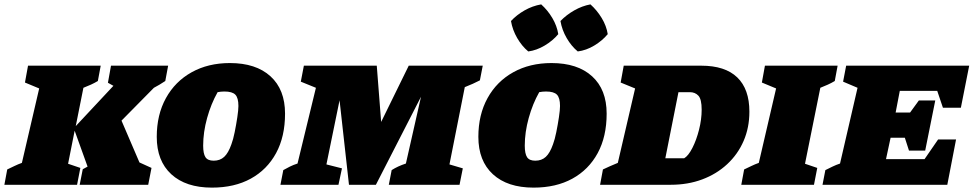

<svg xmlns="http://www.w3.org/2000/svg" viewBox="-50 -844 4447 877"><path d="M-30 0 -17 -70Q0 -78 16.5 -86Q33 -94 50 -100L129 -440L64 -467L78 -544H410L397 -474Q382 -465 365.5 -457.5Q349 -450 331 -443L296 -268L468 -452L443 -466L457 -544H718L705 -474Q678 -456 653 -443L505 -293L587 -102L642 -77L627 0H314L328 -71Q339 -77 350 -83L291 -247L261 -96L317 -77L302 0Z M918 13Q799 13 732.5 -48Q666 -109 666 -219Q666 -320 708 -396Q750 -472 825.5 -514Q901 -556 1000 -556Q1119 -556 1185.5 -495.5Q1252 -435 1252 -325Q1252 -220 1211 -144.5Q1170 -69 1095.5 -28Q1021 13 918 13ZM926 -110Q955 -110 974 -127.5Q993 -145 1007 -185Q1015 -206 1022 -240.5Q1029 -275 1034 -308.5Q1039 -342 1039 -360Q1039 -397 1025 -411.5Q1011 -426 975 -426Q959 -426 944 -423Q914 -370 896 -305Q878 -240 878 -179Q878 -142 888.5 -126Q899 -110 926 -110Z M1231 0 1244 -67Q1258 -75 1274 -83Q1290 -91 1309 -97L1393 -443L1324 -471L1338 -544H1671L1691 -287L1817 -544H2155L2142 -477Q2127 -469 2110 -461.5Q2093 -454 2073 -446L2003 -93L2064 -75L2049 0H1726L1739 -67Q1767 -85 1804 -97L1873 -402L1667 0H1544L1501 -386L1441 -93L1512 -75L1496 0Z M2387 13Q2268 13 2201.5 -48Q2135 -109 2135 -219Q2135 -320 2177 -396Q2219 -472 2294.5 -514Q2370 -556 2469 -556Q2588 -556 2654.5 -495.5Q2721 -435 2721 -325Q2721 -220 2680 -144.5Q2639 -69 2564.5 -28Q2490 13 2387 13ZM2395 -110Q2424 -110 2443 -127.5Q2462 -145 2476 -185Q2484 -206 2491 -240.5Q2498 -275 2503 -308.5Q2508 -342 2508 -360Q2508 -397 2494 -411.5Q2480 -426 2444 -426Q2428 -426 2413 -423Q2383 -370 2365 -305Q2347 -240 2347 -179Q2347 -142 2357.5 -126Q2368 -110 2395 -110ZM2422 -824Q2452 -797 2473 -761.5Q2494 -726 2500 -688Q2475 -658 2438 -636Q2401 -614 2363 -609Q2334 -633 2312.5 -670Q2291 -707 2284 -748Q2310 -776 2346 -796.5Q2382 -817 2422 -824ZM2647 -824Q2677 -797 2698.5 -761.5Q2720 -726 2726 -688Q2701 -658 2664.5 -636Q2628 -614 2589 -609Q2560 -633 2538.5 -670Q2517 -707 2510 -748Q2537 -776 2573 -796.5Q2609 -817 2647 -824Z M3153 -544Q3262 -544 3317.5 -490.5Q3373 -437 3373 -334Q3373 -261 3346.5 -200Q3320 -139 3271.5 -94Q3223 -49 3157.5 -24.5Q3092 0 3014 0H2691L2704 -70Q2716 -76 2735.5 -84.5Q2755 -93 2772 -100L2851 -440L2785 -467L2799 -544ZM3075 -121Q3094 -132 3112.5 -168Q3131 -204 3143 -251.5Q3155 -299 3155 -343Q3155 -391 3140 -407Q3125 -423 3101 -423H3049L2989 -121Z M3336 0 3349 -70Q3366 -78 3382.5 -86Q3399 -94 3416 -100L3495 -440L3430 -467L3444 -544H3776L3763 -474Q3748 -465 3731.5 -457.5Q3715 -450 3697 -443L3627 -96L3683 -77L3668 0Z M3707 0 3720 -67Q3736 -75 3752.5 -83Q3769 -91 3787 -97L3867 -443L3801 -471L3815 -544H4377L4339 -352H4257L4231 -429H4060L4041 -330H4107L4147 -385H4222L4176 -156H4102L4083 -215H4018L3997 -117H4173L4235 -207H4317L4277 0Z"/></svg>

Font: Piazzolla SC Black
Style: Italic
Weight: 900
Italic angle: -11.3°
Designer: Juan Pablo del Peral
Foundry: Huerta Tipografica
Version: Version 1.330